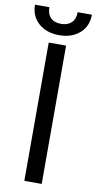

<svg xmlns="http://www.w3.org/2000/svg" viewBox="-119 -930 488 972"><g transform="rotate(10 125.0 -444.0)"><path d="M169.9 0V-710.9H80.6V0ZM271.5 -887.7H198.2C198.2 -864.6 191.8 -846.7 179 -834C166.1 -821.3 148.3 -814.9 125.5 -814.9C101.7 -814.9 83.7 -821.4 71.3 -834.2C58.9 -847.1 52.7 -864.9 52.7 -887.7H-21C-21 -848.6 -7.5 -817.1 19.5 -793C46.5 -768.9 81.9 -756.8 125.5 -756.8C169.1 -756.8 204.3 -768.8 231.2 -792.7C258.1 -816.7 271.5 -848.3 271.5 -887.7Z"/></g></svg>

Font: Roboto Condensed
Style: Regular
Weight: 400
Designer: Google
Version: Version 2.134; 2016